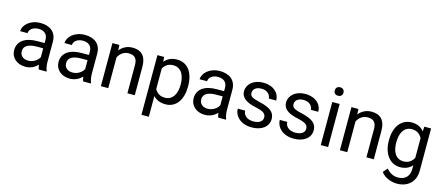

<svg xmlns="http://www.w3.org/2000/svg" viewBox="-57 -1394 5246 2274"><g transform="rotate(15 2565.5 -256.5)"><path d="M489.3 0V-7.8C477.1 -36.6 470.7 -79.6 470.7 -115.2V-360.8C470.7 -479.5 389.2 -538.1 273.9 -538.1C146.5 -538.1 64 -457 64 -381.8H154.8C154.8 -426.3 200.7 -465.3 268.6 -465.3C342.3 -465.3 380.4 -424.8 380.4 -361.8V-320.3H290.5C145.5 -320.3 53.2 -259.8 53.2 -146.5C53.2 -59.1 123.5 9.8 231.4 9.8C297.4 9.8 347.7 -20 381.8 -55.7C384.3 -34.2 388.2 -13.2 394.5 0ZM244.6 -68.8C178.2 -68.8 143.6 -108.4 143.6 -159.2C143.6 -224.1 201.7 -256.3 305.2 -256.3H380.4V-147.9C360.8 -107.9 309.6 -68.8 244.6 -68.8Z M1033.2 0V-7.8C1021 -36.6 1014.6 -79.6 1014.6 -115.2V-360.8C1014.6 -479.5 933.1 -538.1 817.9 -538.1C690.4 -538.1 607.9 -457 607.9 -381.8H698.7C698.7 -426.3 744.6 -465.3 812.5 -465.3C886.2 -465.3 924.3 -424.8 924.3 -361.8V-320.3H834.5C689.5 -320.3 597.2 -259.8 597.2 -146.5C597.2 -59.1 667.5 9.8 775.4 9.8C841.3 9.8 891.6 -20 925.8 -55.7C928.2 -34.2 932.1 -13.2 938.5 0ZM788.6 -68.8C722.2 -68.8 687.5 -108.4 687.5 -159.2C687.5 -224.1 745.6 -256.3 849.1 -256.3H924.3V-147.9C904.8 -107.9 853.5 -68.8 788.6 -68.8Z M1156.2 -528.3V0H1246.6V-376.5C1271.5 -427.2 1316.9 -461.4 1375.5 -461.4C1444.3 -461.4 1481.4 -429.2 1481.4 -347.2V0H1571.8V-346.2C1571.8 -484.4 1505.9 -538.1 1402.8 -538.1C1336.4 -538.1 1282.2 -509.3 1244.6 -461.9L1241.7 -528.3Z M2154.3 -268.6C2154.3 -429.7 2081.1 -538.1 1948.2 -538.1C1881.3 -538.1 1830.6 -514.2 1794.9 -469.7L1790.5 -528.3H1708V203.1H1798.3V-51.3C1834 -11.7 1883.3 9.8 1949.7 9.8C2080.1 9.8 2154.3 -103.5 2154.3 -258.3ZM2064 -258.3C2064 -152.8 2020 -64 1922.4 -64C1859.9 -64 1822.3 -94.2 1798.3 -136.2V-388.7C1821.8 -430.7 1859.9 -461.4 1921.4 -461.4C2020.5 -461.4 2064 -373.5 2064 -268.6Z M2689.9 0V-7.8C2677.7 -36.6 2671.4 -79.6 2671.4 -115.2V-360.8C2671.4 -479.5 2589.8 -538.1 2474.6 -538.1C2347.2 -538.1 2264.6 -457 2264.6 -381.8H2355.5C2355.5 -426.3 2401.4 -465.3 2469.2 -465.3C2543 -465.3 2581.1 -424.8 2581.1 -361.8V-320.3H2491.2C2346.2 -320.3 2253.9 -259.8 2253.9 -146.5C2253.9 -59.1 2324.2 9.8 2432.1 9.8C2498 9.8 2548.3 -20 2582.5 -55.7C2585 -34.2 2588.9 -13.2 2595.2 0ZM2445.3 -68.8C2378.9 -68.8 2344.2 -108.4 2344.2 -159.2C2344.2 -224.1 2402.3 -256.3 2505.9 -256.3H2581.1V-147.9C2561.5 -107.9 2510.3 -68.8 2445.3 -68.8Z M3120.6 -140.1C3120.6 -97.2 3081.1 -64 3007.3 -64C2951.2 -64 2885.3 -88.4 2881.3 -162.6H2791C2791 -75.2 2867.2 9.8 3007.3 9.8C3130.4 9.8 3210.9 -54.2 3210.9 -146.5C3210.9 -231.9 3150.4 -274.9 3021.5 -304.7C2921.4 -326.7 2899.4 -346.2 2899.4 -386.2C2899.4 -425.3 2929.2 -463.9 3004.4 -463.9C3075.7 -463.9 3115.2 -416.5 3115.2 -373H3206.1C3206.1 -464.4 3130.9 -538.1 3004.4 -538.1C2885.7 -538.1 2809.1 -466.8 2809.1 -383.3C2809.1 -295.9 2881.8 -256.3 2999 -231.4C3103 -209.5 3120.6 -179.2 3120.6 -140.1Z M3636.2 -140.1C3636.2 -97.2 3596.7 -64 3522.9 -64C3466.8 -64 3400.9 -88.4 3397 -162.6H3306.6C3306.6 -75.2 3382.8 9.8 3522.9 9.8C3646 9.8 3726.6 -54.2 3726.6 -146.5C3726.6 -231.9 3666 -274.9 3537.1 -304.7C3437 -326.7 3415 -346.2 3415 -386.2C3415 -425.3 3444.8 -463.9 3520 -463.9C3591.3 -463.9 3630.9 -416.5 3630.9 -373H3721.7C3721.7 -464.4 3646.5 -538.1 3520 -538.1C3401.4 -538.1 3324.7 -466.8 3324.7 -383.3C3324.7 -295.9 3397.5 -256.3 3514.6 -231.4C3618.7 -209.5 3636.2 -179.2 3636.2 -140.1Z M3942.4 -528.3H3852.1V0H3942.4ZM3844.7 -668.5C3844.7 -639.2 3862.8 -617.2 3897.9 -617.2C3933.1 -617.2 3951.7 -639.2 3951.7 -668.5C3951.7 -697.8 3933.1 -720.7 3897.9 -720.7C3862.8 -720.7 3844.7 -697.8 3844.7 -668.5Z M4086.9 -528.3V0H4177.2V-376.5C4202.1 -427.2 4247.6 -461.4 4306.2 -461.4C4375 -461.4 4412.1 -429.2 4412.1 -347.2V0H4502.4V-346.2C4502.4 -484.4 4436.5 -538.1 4333.5 -538.1C4267.1 -538.1 4212.9 -509.3 4175.3 -461.9L4172.4 -528.3Z M4617.2 -258.3C4617.2 -103.5 4698.2 9.8 4824.7 9.8C4889.6 9.8 4937.5 -12.2 4972.7 -52.7V-6.8C4972.7 85 4918 134.3 4833 134.3C4785.2 134.3 4734.9 116.7 4690.9 62.5L4644 116.7C4690.9 185.5 4784.2 208 4839.4 208C4971.7 208 5063.5 127.9 5063.5 -11.2V-528.3H4981L4976.6 -469.7C4941.4 -514.2 4892.6 -538.1 4825.7 -538.1C4696.8 -538.1 4617.2 -429.7 4617.2 -268.6ZM4708 -268.6C4708 -373.5 4749.5 -461.4 4848.1 -461.4C4910.6 -461.4 4949.2 -429.2 4972.7 -385.7V-144.5C4949.2 -99.6 4910.6 -66.9 4847.2 -66.9C4749.5 -66.9 4708 -152.8 4708 -258.3Z"/></g></svg>

Font: Nahid
Style: Regular
Weight: 400
Foundry: DejaVu fonts team - Redesigned by Saber Rastikerdar
Version: Version 0.3.0